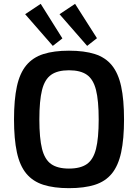

<svg xmlns="http://www.w3.org/2000/svg" viewBox="-20 -967 719 1000"><path d="M339 -703Q419 -703 474 -685.5Q529 -668 562.5 -627Q596 -586 611 -517Q626 -448 626 -345Q626 -243 611 -173.5Q596 -104 562.5 -63Q529 -22 474 -4.5Q419 13 339 13Q261 13 206 -4.5Q151 -22 117 -63Q83 -104 68 -173.5Q53 -243 53 -345Q53 -448 68 -517Q83 -586 117 -627Q151 -668 206 -685.5Q261 -703 339 -703ZM339 -601Q280 -601 246.5 -577.5Q213 -554 199 -498.5Q185 -443 185 -345Q185 -247 199 -191.5Q213 -136 246.5 -112.5Q280 -89 339 -89Q399 -89 432.5 -112.5Q466 -136 480 -191.5Q494 -247 494 -345Q494 -443 480 -498.5Q466 -554 432.5 -577.5Q399 -601 339 -601ZM371 -947 485 -768 434 -728 290 -893ZM192 -947 305 -767 255 -728 111 -893Z"/></svg>

Font: Exo 2 SemiBold
Style: Regular
Weight: 600
Designer: Natanael Gama
Foundry: Natanael Gama
Version: Version 2.010